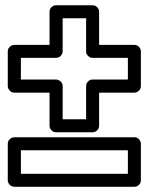

<svg xmlns="http://www.w3.org/2000/svg" viewBox="-20 -675 560 736"><path d="M9.8 16.1V-124Q9.8 -134.8 17.8 -141.8Q25.9 -148.9 35.2 -148.9H495.1Q505.9 -148.9 512.9 -141.1Q520 -133.3 520 -124V16.1Q520 26.9 512.2 33.9Q504.4 41 495.1 41H35.2Q24.4 41 17.1 33.2Q9.8 25.4 9.8 16.1ZM9.8 -345.2V-478Q9.8 -488.8 17.8 -495.8Q25.9 -502.9 35.2 -502.9H169.9V-629.9Q169.9 -640.6 177.7 -647.7Q185.5 -654.8 194.8 -654.8H335Q345.7 -654.8 352.8 -647Q359.9 -639.2 359.9 -629.9V-502.9H495.1Q505.9 -502.9 512.9 -495.1Q520 -487.3 520 -478V-345.2Q520 -334.5 512.2 -327.1Q504.4 -319.8 495.1 -319.8H359.9V-192.9Q359.9 -182.1 352.1 -175Q344.2 -168 335 -168H194.8Q184.1 -168 177 -175.8Q169.9 -183.6 169.9 -192.9V-319.8H35.2Q24.4 -319.8 17.1 -327.9Q9.8 -335.9 9.8 -345.2ZM60.1 -8.8H470.2V-99.1H60.1ZM60.1 -370.1H194.8Q204.1 -370.1 212.2 -363Q220.2 -356 220.2 -345.2V-217.8H310.1V-345.2Q310.1 -354.5 317.1 -362.3Q324.2 -370.1 335 -370.1H470.2V-453.1H335Q325.7 -453.1 317.9 -460.2Q310.1 -467.3 310.1 -478V-605H220.2V-478Q220.2 -468.8 212.9 -460.9Q205.6 -453.1 194.8 -453.1H60.1Z"/></svg>

Font: Trueno Black Outline
Style: Regular
Weight: 900
Width: 6
Designer: Julieta Ulanovsky
Foundry: Julieta Ulanovsky
Version: Version 3.001b | FøM Fix